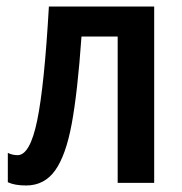

<svg xmlns="http://www.w3.org/2000/svg" viewBox="-20 -561 559 589"><path d="M341 0V-449H230Q218 -278 200 -181Q182 -84 149 -38Q116 8 60 8Q25 8 4 -2V-92Q18 -85 34 -85Q72 -85 94 -191Q116 -297 130 -541H453V0Z"/></svg>

Font: Noto Sans Display Medium Narrow
Style: Regular
Weight: 500
Width: 4
Designer: Monotype Design team
Foundry: Monotype Imaging Inc.
Version: Version 1.000